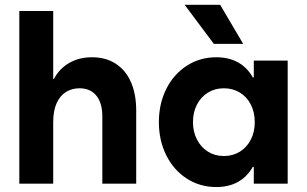

<svg xmlns="http://www.w3.org/2000/svg" viewBox="-20 -752 1257 786"><path d="M59.1 -707H197.8V0H59.1ZM305.2 -390.6Q274.9 -390.6 250.5 -375.7Q226.1 -360.8 211.9 -329.8Q197.8 -298.8 197.8 -252L182.1 -345.7V-429.2H213.4L182.1 -345.7Q182.1 -396.5 204.3 -435.3Q226.6 -474.1 266.1 -495.8Q305.7 -517.6 356.4 -517.6Q413.1 -517.6 453.9 -491.2Q494.6 -464.8 516.1 -415.8Q537.6 -366.7 537.6 -298.8V0H398.9V-275.4Q398.9 -330.6 374.3 -360.6Q349.6 -390.6 305.2 -390.6Z M865.7 13.7Q798.3 13.7 744.6 -21Q690.9 -55.7 660.6 -116.5Q630.4 -177.2 630.4 -252Q630.4 -327.1 660.6 -387.7Q690.9 -448.2 744.6 -482.9Q798.3 -517.6 865.7 -517.6Q925.8 -517.6 967.5 -488.5Q1009.3 -459.5 1031.2 -400.1Q1053.2 -340.8 1053.2 -252L1003.4 -435.1H1064.9V-68.8H1003.4L1053.2 -252Q1053.2 -163.1 1031.2 -104Q1009.3 -44.9 967.5 -15.6Q925.8 13.7 865.7 13.7ZM1022.9 -252Q1022.9 -292.5 1006.8 -324Q990.7 -355.5 961.9 -373Q933.1 -390.6 896.5 -390.6Q859.9 -390.6 831.3 -373Q802.7 -355.5 786.4 -324Q770 -292.5 770 -252Q770 -212.4 786.4 -180.7Q802.7 -148.9 831.3 -131.1Q859.9 -113.3 896.5 -113.3Q933.1 -113.3 961.9 -131.1Q990.7 -148.9 1006.8 -180.4Q1022.9 -211.9 1022.9 -252ZM1019 0V-101.6L1041 -252L1019 -385.7V-503.9H1157.7V0ZM735.8 -732.4H881.3L975.6 -572.3H855.5Z"/></svg>

Font: Wanted Sans Std Variable
Style: Regular
Weight: 400
Designer: Original Design by Kil Hyung-jin and Kang Hanbin, Wanted Lab, Inc;
Foundry: Wanted Lab, Inc.
Version: Version 1.003;Glyphs 3.2 (3227)